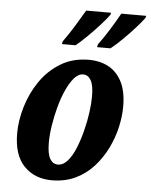

<svg xmlns="http://www.w3.org/2000/svg" viewBox="-54 -811 682 866"><g transform="rotate(5 286.5 -378.0)"><path d="M213 10Q135 10 87 -39.5Q39 -89 39 -188Q39 -245 57.5 -307.5Q76 -370 112.5 -424Q149 -478 204.5 -512Q260 -546 334 -546Q382 -546 420.5 -526Q459 -506 482 -462.5Q505 -419 505 -349Q505 -305 494 -256Q483 -207 460 -160Q437 -113 402.5 -74.5Q368 -36 320.5 -13Q273 10 213 10ZM234 -63Q258 -63 278 -86Q298 -109 313 -146Q328 -183 339 -226Q350 -269 355.5 -310.5Q361 -352 361 -383Q361 -433 348 -455.5Q335 -478 313 -478Q291 -478 272 -456Q253 -434 237 -398.5Q221 -363 209.5 -320.5Q198 -278 191.5 -235.5Q185 -193 185 -158Q185 -108 198 -85.5Q211 -63 234 -63ZM367 -619Q391 -651 415.5 -690.5Q440 -730 460 -766H573L570 -756Q557 -738 531.5 -709.5Q506 -681 477 -652.5Q448 -624 425 -606H364ZM208 -619Q232 -652 256 -691Q280 -730 301 -766H414L411 -756Q399 -739 373 -710Q347 -681 318 -652.5Q289 -624 267 -606H205Z"/></g></svg>

Font: Noto Serif ExtraCondensed ExtraBold
Style: Italic
Weight: 800
Width: 2
Italic angle: -12°
Designer: Monotype Design Team
Foundry: Monotype Imaging Inc.
Version: Version 2.013